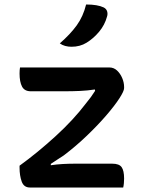

<svg xmlns="http://www.w3.org/2000/svg" viewBox="-20 -834 640 854"><path d="M69 -534H466Q486 -534 500.5 -520.5Q515 -507 523.5 -487Q532 -467 532 -447V-442Q532 -429 511 -396.5Q490 -364 452.5 -320.5Q415 -277 366.5 -230.5Q318 -184 264 -143Q251 -134 234 -123.5Q217 -113 206 -105V-99Q232 -103 259.5 -104.5Q287 -106 315 -106H479Q510 -106 521 -90.5Q532 -75 532 -40Q532 -30 531 -19Q530 -8 528 0H113Q86 0 76.5 -26.5Q67 -53 67 -88V-97Q147 -155 227 -228Q307 -301 363 -375Q374 -388 384.5 -402.5Q395 -417 403 -430L402 -436Q369 -431 336 -429.5Q303 -428 267 -428H117Q89 -428 78 -449Q67 -470 67 -507Q67 -515 67.5 -521.5Q68 -528 69 -534ZM363 -814Q414 -814 441 -801Q453 -795 456.5 -783.5Q460 -772 456 -760Q446 -723 421 -693Q396 -663 365 -644Q336 -626 298 -626Q284 -626 270.5 -629.5Q257 -633 246 -641Q293 -682 321.5 -721.5Q350 -761 363 -814Z"/></svg>

Font: Recursive Mn Csl St Med
Style: Regular
Weight: 500
Monospace: yes
Version: Version 1.079;hotconv 1.0.112;makeotfexe 2.5.65598; ttfautoh